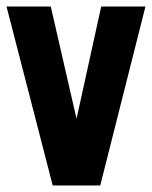

<svg xmlns="http://www.w3.org/2000/svg" viewBox="-20 -570 468 590"><path d="M142 0 0 -550H136L229 -145H202L291 -550H427L288 0Z"/></svg>

Font: Mohave Light
Style: Bold
Weight: 700
Version: Version 2.003